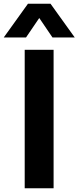

<svg xmlns="http://www.w3.org/2000/svg" viewBox="-60 -1006 419 1026"><path d="M226.4 0H72V-740H226.4ZM79 -805.8H-40L89.4 -986H210L339.4 -805.8H220.4L149.8 -909.8Z"/></svg>

Font: Be Vietnam Pro Variable Thin
Style: Regular
Weight: 100
Designer: Lam Bao, Tony Le, Vietanh Nguyen
Foundry: Yellow Type Foundry
Version: Version 1.002